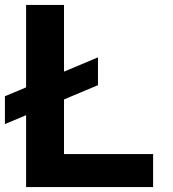

<svg xmlns="http://www.w3.org/2000/svg" viewBox="-21 -760 701 780"><path d="M85 0V-292L-1 -256V-369L85 -405V-740H239V-469L377 -527V-414L239 -356V-134H601V0Z"/></svg>

Font: Be Vietnam Pro
Style: Bold
Weight: 700
Designer: Lam Bao, Tony Le, Vietanh Nguyen
Foundry: Yellow Type Foundry
Version: Version 1.002; ttfautohint (v1.8.3)